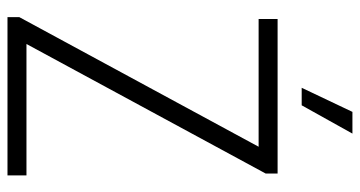

<svg xmlns="http://www.w3.org/2000/svg" viewBox="-250 -736 985 526"><g transform="rotate(90 243.0 -472.5)"><path d="M26.5 0V-32.5L381.5 -688H31.5V-740H455V-707.5L100 -52H460V0ZM220 -806 286 -945H345.5L268 -806Z"/></g></svg>

Font: Encode Sans Condensed Condensed Light
Style: Regular
Weight: 300
Width: 3
Designer: Multiple Designers
Foundry: Impallari Type
Version: Version 3.000; ttfautohint (v1.8.3) -l 8 -r 50 -G 200 -x 14 